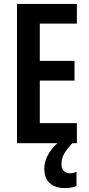

<svg xmlns="http://www.w3.org/2000/svg" viewBox="-20 -734 458 984"><path d="M295 108C295 73 308 45 351 0H374V-103H184V-321H362V-422H184V-613H374V-714H67V0H274C229 41 207 87 207 130C207 194 243 230 315 230C340 230 360 225 372 219V146C364 150 355 154 338 154C311 154 295 136 295 108Z"/></svg>

Font: Noto Sans Arabic UI XCn SmBd
Style: Regular
Weight: 600
Width: 2
Designer: Monotype Design Team, Nadine Chahine and Nizar Qandah
Foundry: Monotype Imaging Inc.
Version: Version 2.010